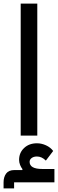

<svg xmlns="http://www.w3.org/2000/svg" viewBox="-47 -760 325 1076"><path d="M69 -740H162V0H69ZM32 262V296H-27V262Q-27 232 -12.5 212.5Q2 193 34 193H78L79 188Q71 178 65.5 164Q60 150 60 136Q60 96 88 69.5Q116 43 160 43Q186 43 211 54.5Q236 66 251 86L210 140Q187 117 160 117Q142 117 130.5 125.5Q119 134 119 147Q119 187 190 187H258V262Z"/></svg>

Font: IBM Plex Sans Arabic Medium
Style: Regular
Weight: 500
Designer: Mike Abbink, Paul van der Laan, Pieter van Rosmalen, Wael Morcos, Khajak Apelian
Foundry: Bold Monday
Version: Version 1.1